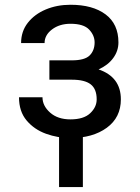

<svg xmlns="http://www.w3.org/2000/svg" viewBox="-20 -558 574 790"><path d="M275.6 -230.1H183.2V-309.7H275.6Q328.8 -309.7 349.1 -330.1Q369.3 -350.5 369.3 -383.5Q369.3 -412.3 346.8 -436.3Q324.2 -460.2 269.9 -460.2Q225.1 -460.2 194.2 -437Q163.4 -413.7 163.4 -380.7H66.8Q66.8 -429 94.5 -464.3Q122.2 -499.6 168.3 -519Q214.5 -538.4 269.9 -538.4Q361.5 -538.4 414.4 -498.8Q467.3 -459.2 467.3 -383.5Q467.3 -348.4 445.8 -319.1Q424.4 -289.8 385.7 -272.4Q477.3 -241.1 477.3 -149.1Q477.3 -74.6 419.4 -32.3Q361.5 9.9 269.9 9.9Q218 9.9 169.4 -7.6Q120.7 -25.2 89.5 -62.3Q58.2 -99.4 58.2 -157.7H154.8Q154.8 -122.5 186.3 -94.6Q217.7 -66.8 269.9 -66.8Q324.2 -66.8 351 -92Q377.8 -117.2 377.8 -149.1Q377.8 -191.8 353.3 -210.9Q328.8 -230.1 275.6 -230.1ZM321 -42.6V211.6H223V-42.6Z"/></svg>

Font: Interface
Style: Regular
Weight: 400
Designer: Rasmus Andersson
Foundry: rsms
Version: Version 1.8